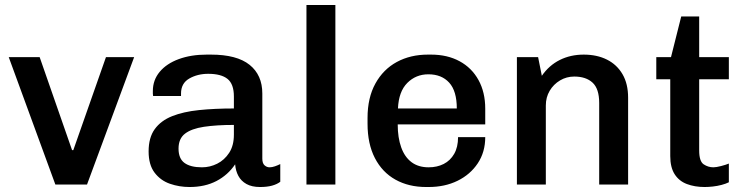

<svg xmlns="http://www.w3.org/2000/svg" viewBox="-20 -740 2990 770"><path d="M202 0 15 -511H139L269 -138H274L405 -511H518L329 0Z M740 10Q699 10 661.5 -3Q624 -16 600 -47.5Q576 -79 576 -133Q576 -188 600.5 -222Q625 -256 670 -274Q715 -292 778 -298.5Q841 -305 918 -305V-353Q918 -403 892.5 -423.5Q867 -444 815 -444Q772 -444 739 -425Q706 -406 706 -365V-355H594Q593 -359 593 -364.5Q593 -370 593 -375Q593 -419 620.5 -452Q648 -485 697 -503Q746 -521 809 -521H826Q930 -521 981 -480Q1032 -439 1032 -365V-104Q1032 -85 1041 -77Q1050 -69 1061 -69Q1071 -69 1082.5 -73Q1094 -77 1104 -82V-11Q1091 -1 1071 4.5Q1051 10 1023 10Q990 10 968.5 -2Q947 -14 936 -34.5Q925 -55 923 -81Q894 -38 848 -14Q802 10 740 10ZM790 -69Q822 -69 851 -83.5Q880 -98 899 -127Q918 -156 918 -200V-239Q848 -239 798 -231.5Q748 -224 722 -204Q696 -184 696 -144Q696 -104 720 -86.5Q744 -69 790 -69Z M1209 0V-720H1325V0Z M1689 10Q1619 10 1566 -19.5Q1513 -49 1483.5 -106Q1454 -163 1454 -244V-267Q1454 -348 1485.5 -405Q1517 -462 1571.5 -491.5Q1626 -521 1696 -521H1709Q1774 -521 1823 -494.5Q1872 -468 1899 -419Q1926 -370 1926 -304V-241H1575Q1575 -188 1589 -149Q1603 -110 1630.5 -89.5Q1658 -69 1699 -69Q1733 -69 1759.5 -82.5Q1786 -96 1801.5 -123Q1817 -150 1817 -190H1926Q1926 -130 1896 -85Q1866 -40 1815 -15Q1764 10 1699 10ZM1576 -305H1812Q1812 -375 1781.5 -408.5Q1751 -442 1698 -442Q1648 -442 1613.5 -407.5Q1579 -373 1576 -305Z M2053 0V-511H2138L2153 -436Q2182 -478 2225 -499.5Q2268 -521 2321 -521Q2374 -521 2414 -501Q2454 -481 2476.5 -442.5Q2499 -404 2499 -348V0H2383V-327Q2383 -384 2356.5 -408.5Q2330 -433 2283 -433Q2252 -433 2226 -417.5Q2200 -402 2184.5 -376Q2169 -350 2169 -317V0Z M2806 10Q2766 10 2734.5 -2Q2703 -14 2685.5 -41.5Q2668 -69 2668 -114V-422H2612V-511H2671L2712 -674H2784V-511H2903V-422H2784V-137Q2784 -93 2802 -81Q2820 -69 2841 -69Q2852 -69 2871.5 -74Q2891 -79 2903 -84V-9Q2891 -3 2874 1.5Q2857 6 2839 8Q2821 10 2806 10Z"/></svg>

Font: Chivo Medium
Style: Regular
Weight: 500
Designer: Hector Gatti
Foundry: Omnibus-Type
Version: Version 2.002